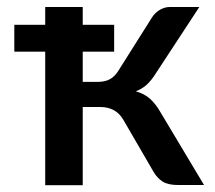

<svg xmlns="http://www.w3.org/2000/svg" viewBox="-20 -530 615 550"><path d="M564.5 0H490.5Q462 0 446.5 -9.5Q431 -19 420 -37.5L333.5 -186.5Q322.5 -205.5 305.8 -214.5Q289 -223.5 267 -223.5H217V0.5H109.5V-382H21V-459H109.5V-510H217V-459H307V-382H217V-295.5H260.5Q281.5 -295.5 295.5 -303.5Q309.5 -311.5 319.5 -328L416 -481Q424.5 -494 438.2 -502Q452 -510 467 -510H551L425.5 -318.5Q413.5 -299.5 400.5 -287.5Q387.5 -275.5 369 -268.5Q393.5 -261.5 409.5 -247.2Q425.5 -233 438.5 -210.5Z"/></svg>

Font: Lato SemiBold
Style: Regular
Weight: 600
Designer: Lukasz Dziedzic with Adam Twardoch and Botio Nikoltchev
Foundry: tyPoland Lukasz Dziedzic
Version: Version 2.015; 2015-08-06; http://www.latofonts.com/